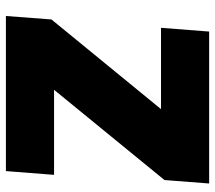

<svg xmlns="http://www.w3.org/2000/svg" viewBox="-60 -686 745 666"><g transform="rotate(90 313.0 -352.5)"><path d="M604 -550 291 -167H586L573 0H35L47 -158L358 -538H76L89 -705H616Z"/></g></svg>

Font: Nunito Sans Heavy Heavy
Style: Italic
Weight: 400
Italic angle: -4.541°
Designer: Vernon Adams
Foundry: Vernon Adams
Version: Version 2.002